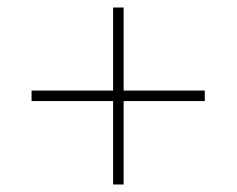

<svg xmlns="http://www.w3.org/2000/svg" viewBox="-20 -604 630 511"><path d="M525 -335H309V-113H281V-335H64V-363H281V-584H309V-363H525Z"/></svg>

Font: Bitter ExtraLight
Style: Regular
Weight: 200
Designer: Sol Matas, and Bitter project Authors
Foundry: Sol Matas
Version: Version 2.001